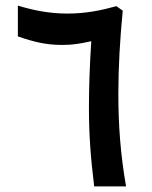

<svg xmlns="http://www.w3.org/2000/svg" viewBox="-20 -662 540 682"><path d="M199.7 -502.4C219.2 -502.4 235.8 -503.4 249 -505.4C262.2 -506.8 280.3 -510.3 304.2 -515.6C298.8 -432.1 295.9 -353.5 295.9 -279.8C295.9 -232.9 297.4 -188 300.3 -144.5C303.2 -101.1 308.1 -53.2 314.5 0H427.7C408.2 -113.3 400.4 -214.8 400.4 -328.1C400.4 -425.3 406.2 -522.9 416 -624L393.6 -640.1C336.9 -624.5 283.2 -613.8 219.2 -613.8C156.2 -613.8 99.6 -625 43.5 -642.1V-532.7C99.6 -513.2 143.6 -502.4 199.7 -502.4Z"/></svg>

Font: Vazirmatn Medium
Style: Regular
Weight: 500
Designer: Saber Rastikerdar
Foundry: Saber Rastikerdar
Version: Version 33.003